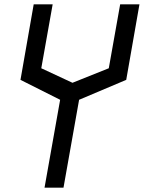

<svg xmlns="http://www.w3.org/2000/svg" viewBox="-20 -745 664 886"><path d="M257.5 -284.5 74.5 -376.5 135.5 -725H223L170.5 -430L314.5 -363L482 -430L534.5 -725H623.5L562.5 -376.5L345 -284.5L273 121H185.5Z"/></svg>

Font: JuliaMono Italic
Style: Regular
Weight: 400
Italic angle: -9°
Monospace: yes
Designer: cormullion
Foundry: corm
Version: Version 0.049; ttfautohint (v1.8.4)